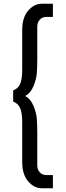

<svg xmlns="http://www.w3.org/2000/svg" viewBox="-20 -800 351 1020"><path d="M178 -660V-490Q178 -441 175.5 -410Q173 -379 157.5 -341.5Q142 -304 113 -290Q142 -276 157.5 -238.5Q173 -201 175.5 -170Q178 -139 178 -90V80Q178 100 191 115Q204 130 226 130H261V200H201Q162 200 130 164Q98 128 98 60V-150Q98 -204 86 -228Q74 -252 50 -260V-320Q74 -328 86 -352Q98 -376 98 -430V-640Q98 -708 130 -744Q162 -780 201 -780H261V-710H226Q204 -710 191 -695Q178 -680 178 -660Z"/></svg>

Font: renner_400book
Style: Book
Weight: 400
Version: Version 003.000 ; ttfautohint (v0.97) -l 8 -r 50 -G 200 -x 1